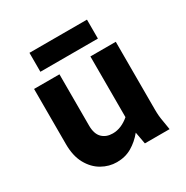

<svg xmlns="http://www.w3.org/2000/svg" viewBox="-163 -834 953 983"><g transform="rotate(-30 314.0 -342.5)"><path d="M70 -199V-525H220V-222Q220 -173 243.5 -149.5Q267 -126 306 -126Q332 -126 356.5 -136.5Q381 -147 403 -166V-525H553V-125Q553 -104 554.5 -87.5Q556 -71 560 -49L568 0H422L409 -71Q379 -34 340 -11Q301 12 251 12Q205 12 163.5 -11.5Q122 -35 96 -82Q70 -129 70 -199ZM142 -585V-697H482V-585Z"/></g></svg>

Font: Radio Canada
Style: Regular
Weight: 400
Designer: Charles Daoud, Etienne Aubert Bonn, Alexandre Saumier Demers, Jacques Le Bailly
Foundry: Radio-Canada
Version: Version 2.104;gftools[0.9.28.dev5+ged2979d]